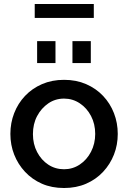

<svg xmlns="http://www.w3.org/2000/svg" viewBox="-20 -932 642 962"><path d="M301 10Q239 10 190 -11.5Q141 -33 105.5 -71Q70 -109 51 -157.5Q32 -206 32 -261Q32 -316 51 -365Q70 -414 105.5 -451.5Q141 -489 190.5 -510.5Q240 -532 301 -532Q362 -532 411.5 -510.5Q461 -489 496.5 -451.5Q532 -414 551 -365Q570 -316 570 -261Q570 -206 551 -157.5Q532 -109 496.5 -71Q461 -33 411.5 -11.5Q362 10 301 10ZM145 -260Q145 -210 166 -170Q187 -130 222 -107Q257 -84 301 -84Q344 -84 379.5 -107.5Q415 -131 436 -171.5Q457 -212 457 -261Q457 -311 436 -351Q415 -391 379.5 -414.5Q344 -438 301 -438Q257 -438 222 -414Q187 -390 166 -350.5Q145 -311 145 -260ZM166 -616V-726H258V-616ZM343 -616V-726H435V-616ZM154 -842V-912H450V-842Z"/></svg>

Font: Raleway Thin SemiBold
Style: Regular
Weight: 600
Version: Version 4.026